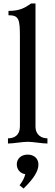

<svg xmlns="http://www.w3.org/2000/svg" viewBox="-20 -829 320 1109"><path d="M185 -809H160C124 -784 95 -766 29 -766V-741C90 -741 95 -717 95 -617V-99C95 -47 62 -30 26 -30V0C57 0 109 -10 140 -10C171 -10 223 0 254 0V-30C222 -30 185 -47 185 -99ZM77 120C77 150 97 173 126 177C121 198 111 218 93 241L116 260C174 204 202 159 202 122C202 87 177 64 140 64C103 64 77 87 77 120Z"/></svg>

Font: Milonga
Style: Regular
Weight: 400
Designer: Pablo Impallari, Brenda Gallo, Rodrigo Fuenzalida
Foundry: Pablo Impallari, Brenda Gallo, Rodrigo Fuenzalida
Version: Version 1.000